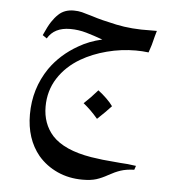

<svg xmlns="http://www.w3.org/2000/svg" viewBox="-48 -339 674 720"><g transform="rotate(5 289.0 21.5)"><path d="M512 -223Q504 -188 494 -161Q470 -164 446 -164Q391 -164 337.5 -150Q284 -136 241 -111Q188 -80 157.5 -32.5Q127 15 127 75Q127 139 166 183Q211 232 314 249Q358 256 402 259L424 261Q451 262 484 267L479 282Q449 283 428 290Q407 297 384 310Q361 323 340.5 329.5Q320 336 289 336Q237 336 194 316.5Q151 297 121 262Q71 201 71 109Q71 12 124 -66Q164 -123 229 -160Q268 -183 317 -194Q284 -206 254.5 -214.5Q225 -223 194 -223Q134 -223 109 -180L93 -191Q108 -225 119.5 -242.5Q131 -260 144 -272Q166 -293 201 -293Q218 -293 232 -289.5Q246 -286 272 -278Q305 -267 364 -254.5Q423 -242 494 -244H518ZM375 52Q355 74 323 104Q296 72 268 50Q294 26 319 -3Q335 9 350.5 24Q366 39 375 52Z"/></g></svg>

Font: Mirza
Style: Regular
Weight: 400
Designer: Arabic design by Kourosh Beigpour, Latin design by Eduardo Tunni, engineering by Lasse Fister
Version: Version 1.000